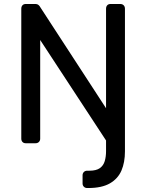

<svg xmlns="http://www.w3.org/2000/svg" viewBox="-20 -720 735 965"><path d="M418 225Q408 225 401.5 218.5Q395 212 395 202V161Q395 151 401.5 144.5Q408 138 418 138H429Q464 138 482 125Q500 112 506.5 89.5Q513 67 513 40V-14L182 -519V-23Q182 -13 175.5 -6.5Q169 0 158 0H110Q99 0 93 -6.5Q87 -13 87 -23V-676Q87 -687 93 -693.5Q99 -700 110 -700H156Q168 -700 174 -694.5Q180 -689 181 -686L513 -176V-676Q513 -687 519 -693.5Q525 -700 536 -700H584Q595 -700 601.5 -693.5Q608 -687 608 -676V41Q608 96 590.5 137Q573 178 532.5 201.5Q492 225 424 225Z"/></svg>

Font: RubikRegular
Style: Regular
Weight: 400
Designer: Hubert and Fischer
Foundry: Hubert and Fischer
Version: Version 2.300;gftools[0.9.30]